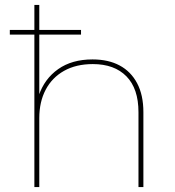

<svg xmlns="http://www.w3.org/2000/svg" viewBox="-20 -762 713 782"><path d="M120 0V-742H140V-370L138 -373Q161 -441 217 -480.5Q273 -520 357 -520Q421 -520 467 -495.5Q513 -471 538.5 -423Q564 -375 564 -305V0H544V-305Q544 -401 495 -451Q446 -501 358 -501Q290 -501 241 -473.5Q192 -446 166 -396.5Q140 -347 140 -281V0ZM20 -621V-640H310V-621Z"/></svg>

Font: Montserrat Thin Thin
Style: Regular
Weight: 250
Version: Version 9.000